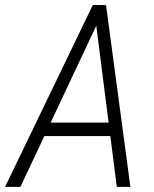

<svg xmlns="http://www.w3.org/2000/svg" viewBox="-51 -731 603 751"><path d="M341.8 -665 28.8 0H-31.2L312 -711.4H353.5ZM405.8 0 320.8 -668.5 325.7 -710.9H363.8L459 0ZM417.5 -251.5 408.2 -198.7H95.7L105.5 -251.5Z"/></svg>

Font: Roboto Condensed Light
Style: Italic
Weight: 300
Italic angle: -12°
Designer: Christian Robertson
Foundry: Google
Version: Version 3.0; 2020